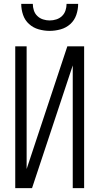

<svg xmlns="http://www.w3.org/2000/svg" viewBox="-20 -975 515 995"><path d="M59 0V-735H118V-99L329 -735H416V0H357V-636L146 0ZM237 -815Q209 -815 180.5 -823Q152 -831 130.5 -850.5Q109 -870 99.5 -898Q90 -926 90 -955H150Q150 -938 155.5 -921Q161 -904 173.5 -892Q186 -880 203 -874.5Q220 -869 237 -869Q255 -869 272 -874.5Q289 -880 301.5 -892Q314 -904 319.5 -921Q325 -938 325 -955H385Q385 -926 375.5 -898Q366 -870 344.5 -850.5Q323 -831 294.5 -823Q266 -815 237 -815Z"/></svg>

Font: Iosevka QP Light
Style: Regular
Weight: 300
Designer: Belleve Invis
Foundry: Belleve Invis
Version: Version 20.0.0; ttfautohint (v1.8.4)